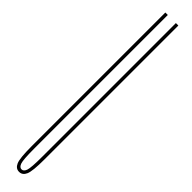

<svg xmlns="http://www.w3.org/2000/svg" viewBox="-255 -637 605 605"><g transform="rotate(45 47.5 -334.5)"><path d="M45 6Q30 6 23 -10Q16 -26 16 -78V-675H27V-80Q27 -30 31.5 -17.5Q36 -5 45 -5Q54 -5 58.5 -17.5Q63 -30 63 -80V-675H74V-78Q74 -26 67 -10Q60 6 45 6Z"/></g></svg>

Font: Anybody UltraCondensed Thin
Style: Regular
Weight: 100
Width: 1
Designer: Tyler Finck
Foundry: Etcetera Type Company
Version: Version 1.110